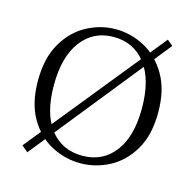

<svg xmlns="http://www.w3.org/2000/svg" viewBox="-87 -626 759 742"><g transform="rotate(15 292.5 -254.5)"><path d="M519 -516 84 26 59 5 496 -535ZM292 14Q231 14 176 -15Q121 -44 86.5 -103.5Q52 -163 52 -253Q52 -343 87 -403Q122 -463 177 -492.5Q232 -522 292 -522Q353 -522 408 -492.5Q463 -463 498 -403Q533 -343 533 -253Q533 -163 498 -103.5Q463 -44 408 -15Q353 14 292 14ZM292 -16Q373 -16 420.5 -77.5Q468 -139 468 -252Q468 -367 420.5 -429Q373 -491 292 -491Q211 -491 163.5 -428Q116 -365 116 -252Q116 -137 163.5 -76.5Q211 -16 292 -16Z"/></g></svg>

Font: Noto Serif HK
Style: Regular
Weight: 200
Designer: Ryoko NISHIZUKA 西塚涼子 (kana & ideographs); Frank Grießhammer (Latin, Greek & Cyrillic); Wenlong ZHANG 张文龙 (bopomofo); San
Foundry: Adobe
Version: Version 2.001;hotconv 1.1.0;makeotfexe 2.6.0